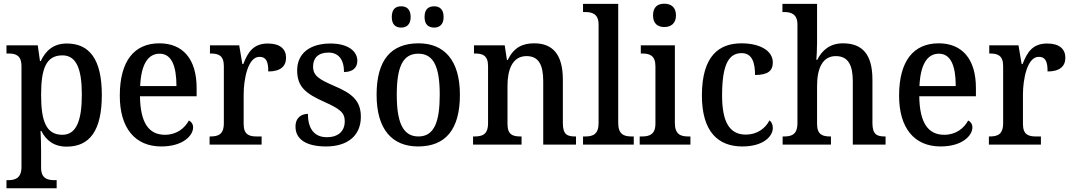

<svg xmlns="http://www.w3.org/2000/svg" viewBox="-20 -781 5788 1037"><path d="M15 236H286V192H274C238 192 202 184 202 125V39C202 5 201 -39 199 -74H203C229 -23 271 11 340 11C464 11 530 -75 530 -268C530 -461 463 -546 341 -546C269 -546 227 -508 200 -451H196L184 -536H15V-492H26C64 -492 96 -483 96 -423V121C96 183 60 192 24 192H15ZM317 -53C228 -53 202 -129 202 -269C202 -408 228 -482 317 -482C392 -482 422 -410 422 -270C422 -129 392 -53 317 -53Z M851 10C970 10 1023 -50 1023 -93C1023 -112 1012 -125 1000 -130C978 -89 935 -53 871 -53C784 -53 738 -117 736 -261H1042V-306C1042 -464 966 -547 841 -547C705 -547 627 -452 627 -264C627 -91 708 10 851 10ZM933 -316H737C742 -429 777 -491 842 -491C908 -491 933 -422 933 -316Z M1112 0H1393V-44H1367C1328 -44 1296 -52 1296 -111V-271C1296 -353 1319 -474 1381 -474C1417 -474 1429 -450 1429 -395C1495 -395 1525 -423 1525 -469C1525 -516 1493 -546 1427 -546C1348 -546 1319 -499 1294 -435H1289L1272 -536H1114V-492H1117C1158 -492 1189 -483 1189 -424V-116C1189 -53 1157 -44 1115 -44H1112Z M1741 10C1857 10 1929 -48 1929 -150C1929 -237 1882 -276 1785 -317C1702 -353 1671 -372 1671 -422C1671 -467 1698 -497 1754 -497C1808 -497 1838 -460 1838 -392C1885 -392 1910 -415 1910 -453C1910 -502 1863 -546 1765 -546C1657 -546 1585 -495 1585 -401C1585 -312 1631 -276 1731 -231C1816 -193 1842 -173 1842 -126C1842 -74 1809 -40 1745 -40C1673 -40 1643 -92 1643 -166C1612 -166 1576 -149 1576 -97C1576 -28 1635 10 1741 10Z M2325 -632C2352 -632 2376 -647 2376 -689C2376 -733 2352 -747 2325 -747C2296 -747 2273 -733 2273 -689C2273 -647 2296 -632 2325 -632ZM2147 -632C2174 -632 2198 -647 2198 -689C2198 -733 2174 -747 2147 -747C2118 -747 2096 -733 2096 -689C2096 -647 2118 -632 2147 -632ZM2238 10C2386 10 2464 -81 2464 -269C2464 -456 2379 -547 2241 -547C2091 -547 2014 -456 2014 -269C2014 -81 2099 10 2238 10ZM2240 -44C2155 -44 2123 -122 2123 -269C2123 -417 2154 -491 2239 -491C2324 -491 2355 -417 2355 -269C2355 -122 2325 -44 2240 -44Z M2535 0H2797V-44H2792C2751 -44 2721 -52 2721 -111V-318C2721 -402 2746 -478 2824 -478C2891 -478 2914 -428 2914 -342V0H3091V-44H3087C3045 -44 3020 -53 3020 -116V-351C3020 -488 2964 -547 2866 -547C2801 -547 2756 -525 2722 -457H2718L2706 -536H2540V-492H2545C2585 -492 2616 -483 2616 -424V-116C2616 -53 2584 -44 2542 -44H2535Z M3129 0H3403V-44H3392C3350 -44 3319 -55 3319 -117V-760H3129V-716H3141C3176 -716 3213 -707 3213 -649V-117C3213 -55 3182 -44 3141 -44H3129Z M3568 -635C3602 -635 3631 -653 3631 -698C3631 -744 3602 -761 3568 -761C3533 -761 3507 -744 3507 -698C3507 -653 3533 -635 3568 -635ZM3435 0H3709V-44H3698C3656 -44 3625 -55 3625 -117V-536H3441V-492H3449C3489 -492 3520 -481 3520 -423V-113C3520 -55 3488 -44 3447 -44H3435Z M3989 10C4104 10 4154 -45 4154 -90C4154 -109 4147 -122 4136 -131C4114 -88 4070 -54 4008 -54C3918 -54 3880 -126 3880 -266C3880 -443 3921 -494 3986 -494C4043 -494 4058 -441 4058 -376C4128 -376 4154 -399 4154 -444C4154 -509 4081 -547 3985 -547C3864 -547 3771 -480 3771 -265C3771 -67 3861 10 3989 10Z M4207 0H4468V-44H4465C4425 -44 4393 -52 4393 -111V-318C4393 -412 4423 -478 4494 -478C4562 -478 4586 -428 4586 -342V0H4763V-44H4760C4718 -44 4692 -53 4692 -116V-351C4692 -488 4637 -547 4533 -547C4463 -547 4420 -510 4394 -458H4389C4390 -466 4393 -512 4393 -549V-760H4206V-716H4215C4250 -716 4287 -707 4287 -649V-116C4287 -53 4254 -44 4214 -44H4207Z M5060 10C5179 10 5232 -50 5232 -93C5232 -112 5221 -125 5209 -130C5187 -89 5144 -53 5080 -53C4993 -53 4947 -117 4945 -261H5251V-306C5251 -464 5175 -547 5050 -547C4914 -547 4836 -452 4836 -264C4836 -91 4917 10 5060 10ZM5142 -316H4946C4951 -429 4986 -491 5051 -491C5117 -491 5142 -422 5142 -316Z M5321 0H5602V-44H5576C5537 -44 5505 -52 5505 -111V-271C5505 -353 5528 -474 5590 -474C5626 -474 5638 -450 5638 -395C5704 -395 5734 -423 5734 -469C5734 -516 5702 -546 5636 -546C5557 -546 5528 -499 5503 -435H5498L5481 -536H5323V-492H5326C5367 -492 5398 -483 5398 -424V-116C5398 -53 5366 -44 5324 -44H5321Z"/></svg>

Font: Noto Serif Lao SemiCondensed Medium
Style: Regular
Weight: 500
Width: 4
Designer: Monotype Design Team
Foundry: Monotype Imaging Inc.
Version: Version 2.003